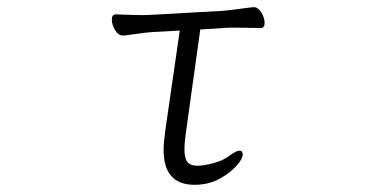

<svg xmlns="http://www.w3.org/2000/svg" viewBox="-20 -505 1040 534"><path d="M480 -420 406 -416Q388 -415 361 -411Q334 -407 323 -406H322Q309 -406 300 -421.5Q291 -437 291 -450Q291 -465 302 -465Q311 -465 334 -464Q357 -463 379 -463Q387 -463 393.5 -463.5Q400 -464 405 -464L601 -475Q623 -477 647.5 -480.5Q672 -484 684 -485H686Q698 -485 707 -470Q716 -455 716 -441Q716 -427 705 -427Q697 -427 678.5 -427.5Q660 -428 640 -428Q630 -428 620 -428Q610 -428 602 -427L537 -423L497 -136Q495 -122 494 -110.5Q493 -99 493 -89Q493 -64 501.5 -54Q510 -44 529 -44Q547 -44 574.5 -51.5Q602 -59 621 -74Q638 -86 646 -86Q655 -86 655 -75Q655 -63 637 -43Q619 -23 589 -7Q559 9 521 9Q435 9 435 -88Q435 -101 436.5 -114.5Q438 -128 440 -144Z"/></svg>

Font: Moon Stars Kai HW Light
Style: Regular
Weight: 300
Designer: GuiWonder
Version: Version 1.101